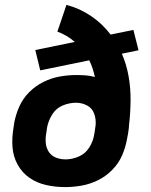

<svg xmlns="http://www.w3.org/2000/svg" viewBox="-20 -755 616 783"><path d="M245 8Q278 8 312.5 2Q347 -4 379.5 -20Q412 -36 438 -62.5Q464 -89 478 -121.5Q492 -154 498 -188L502 -209Q503 -217 504.5 -226Q506 -235 506 -243Q512 -294 512.5 -344.5Q513 -395 504.5 -443.5Q496 -492 477 -536L545 -550L524 -633L431 -614Q398 -658 351.5 -689.5Q305 -721 251 -735L214 -626Q253 -612 285 -584L124 -551L144 -468L344 -509Q352 -493 357.5 -476Q363 -459 367 -441Q349 -446 330 -447.5Q311 -449 292 -449Q258 -449 224 -443Q190 -437 157.5 -421Q125 -405 99 -379Q73 -353 58.5 -320Q44 -287 38 -254L35 -233Q28 -193 31 -154.5Q34 -116 52 -83.5Q70 -51 100 -30Q130 -9 168 -0.5Q206 8 245 8ZM247 -105Q226 -105 207.5 -112.5Q189 -120 178.5 -136.5Q168 -153 166.5 -173.5Q165 -194 169 -214L172 -235Q177 -262 192.5 -287.5Q208 -313 235 -324.5Q262 -336 290 -336Q314 -336 335 -325Q356 -314 364 -291.5Q372 -269 370 -245Q368 -231 366 -217L364 -206Q360 -179 344 -153.5Q328 -128 301 -116.5Q274 -105 247 -105Z"/></svg>

Font: Iosevka Sparkle Extrabold
Style: Italic
Weight: 800
Italic angle: -9°
Designer: Belleve Invis
Foundry: Belleve Invis
Version: Version 4.5.0; ttfautohint (v1.8.3)